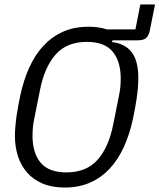

<svg xmlns="http://www.w3.org/2000/svg" viewBox="-20 -830 716 862"><path d="M676 -810 652 -690Q648 -672 637 -660.5Q626 -649 598 -649H485L483 -641Q540 -635 570.5 -596.5Q601 -558 601 -479Q601 -459 599 -435.5Q597 -412 593.5 -387.5Q590 -363 585.5 -339.5Q581 -316 577 -297Q562 -227 536 -170Q510 -113 472 -72.5Q434 -32 384 -10Q334 12 271 12Q213 12 171 -6Q129 -24 101.5 -55.5Q74 -87 60.5 -129Q47 -171 47 -219Q47 -239 49 -262.5Q51 -286 54.5 -310.5Q58 -335 62.5 -358Q67 -381 71 -401Q86 -471 112 -528Q138 -585 176 -625.5Q214 -666 264 -688Q314 -710 377 -710Q424 -710 460 -698H588L610 -810ZM278 -56Q368 -56 418 -112.5Q468 -169 488 -270L514 -400Q519 -423 520.5 -442Q522 -461 522 -477Q522 -555 485.5 -598.5Q449 -642 370 -642Q280 -642 230 -585.5Q180 -529 160 -428L134 -298Q129 -275 127.5 -256Q126 -237 126 -221Q126 -143 162.5 -99.5Q199 -56 278 -56Z"/></svg>

Font: IBM Plex Sans Condensed
Style: Italic
Weight: 400
Width: 3
Italic angle: -11°
Designer: Mike Abbink, Paul van der Laan, Pieter van Rosmalen
Foundry: Bold Monday
Version: Version 1.3